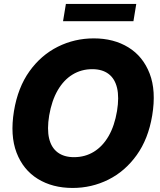

<svg xmlns="http://www.w3.org/2000/svg" viewBox="-20 -929 800 959"><path d="M342.8 9.8Q242.2 9.8 168.9 -35.4Q95.7 -80.6 62.7 -166.5Q29.8 -252.4 49.8 -374.5Q69.3 -492.2 127.2 -573Q185.1 -653.8 268.8 -695.6Q352.5 -737.3 448.2 -737.3Q548.3 -737.3 621.3 -692.4Q694.3 -647.5 727.5 -561.5Q760.7 -475.6 740.2 -352.1Q720.7 -234.9 662.6 -154.1Q604.5 -73.2 521.2 -31.7Q438 9.8 342.8 9.8ZM349.6 -144Q404.8 -144 448.7 -170.9Q492.7 -197.8 522.5 -249.3Q552.2 -300.8 564.5 -374.5Q575.7 -443.4 564.7 -489.7Q553.7 -536.1 522.2 -559.8Q490.7 -583.5 440.9 -583.5Q386.2 -583.5 342 -556.4Q297.9 -529.3 268.1 -477.8Q238.3 -426.3 225.6 -352.1Q214.4 -283.7 225.3 -237.5Q236.3 -191.4 268.1 -167.7Q299.8 -144 349.6 -144ZM660.6 -909.2 646.5 -823.2H294.9L309.1 -909.2Z"/></svg>

Font: Inter Tight ExtraBold
Style: Italic
Weight: 800
Italic angle: -9.39999°
Designer: Rasmus Andersson
Foundry: rsms
Version: Version 3.004